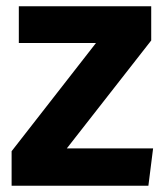

<svg xmlns="http://www.w3.org/2000/svg" viewBox="-20 -592 525 612"><path d="M462 -572H40V-455H286L17 -110V0H453L468 -119H193L462 -463Z"/></svg>

Font: Glow Sans TC Normal
Style: Bold
Weight: 700
Designer: Ryoko NISHIZUKA (kana, bopomofo & ideographs); Paul D. Hunt (Latin, Greek & Cyrillic); Sandoll Communications, Soo-young
Version: Version 0.93